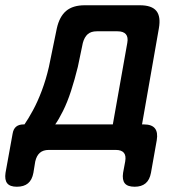

<svg xmlns="http://www.w3.org/2000/svg" viewBox="-93 -570 713 730"><path d="M-29 140Q-55 140 -65.5 127Q-76 114 -72 87L-45 -62Q-42 -80 -31.5 -88.5Q-21 -97 -3 -97H0Q14 -117 32 -150Q50 -183 66 -225.5Q82 -268 93 -316L123 -462Q133 -507 158.5 -528.5Q184 -550 229 -550H439Q484 -550 501.5 -528.5Q519 -507 511 -462L447 -97H454Q484 -97 496 -82Q508 -67 503 -37L481 87Q476 114 460.5 127Q445 140 419 140Q392 140 381.5 127Q371 114 375 87L383 44Q387 22 378 11Q369 0 347 0H93Q71 0 58.5 11Q46 22 41 44L34 87Q29 114 13.5 127Q-2 140 -29 140ZM391 -407Q395 -429 385.5 -440Q376 -451 354 -451H275Q253 -451 240.5 -440Q228 -429 222 -407L203 -316Q191 -267 177 -224Q163 -181 146.5 -148Q130 -115 117 -97H336Z"/></svg>

Font: Maple Mono NL SemiBold
Style: Italic
Weight: 600
Italic angle: -10°
Monospace: yes
Designer: subframe7536
Version: Version 7.000